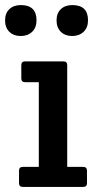

<svg xmlns="http://www.w3.org/2000/svg" viewBox="-59 -737 373 757"><path d="M206 -79H269Q284 -79 284 -64V-15Q284 0 269 0H31Q16 0 16 -15V-64Q16 -79 31 -79Q31 -79 94 -79V-413H40Q25 -413 25 -428V-480Q25 -495 40 -495H191Q206 -495 206 -480ZM226 -717Q288 -717 288 -657Q288 -628 270.5 -611.5Q253 -595 225.5 -595Q198 -595 181 -611.5Q164 -628 164 -656.5Q164 -685 181 -701Q198 -717 226 -717ZM23 -717Q85 -717 85 -657Q85 -628 67.5 -611.5Q50 -595 22.5 -595Q-5 -595 -22 -611.5Q-39 -628 -39 -656.5Q-39 -685 -22 -701Q-5 -717 23 -717Z"/></svg>

Font: Crete Round
Style: Regular
Weight: 400
Designer: Veronika Burian
Foundry: TypeTogether
Version: Version 1.001